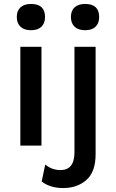

<svg xmlns="http://www.w3.org/2000/svg" viewBox="-20 -737 587 972"><path d="M137 -717Q208 -717 208 -651Q208 -619 189.5 -601.5Q171 -584 137 -584Q103 -584 84 -601.5Q65 -619 65 -651Q65 -683 84 -700Q103 -717 137 -717ZM411 -717Q482 -717 482 -651Q482 -619 463.5 -601.5Q445 -584 411 -584Q377 -584 358 -601.5Q339 -619 339 -651Q339 -683 358 -700Q377 -717 411 -717ZM190 -500V0H83V-500ZM464 -500V44Q464 133 417.5 174Q371 215 300 215Q234 215 191 182L209 96Q243 124 286 124Q357 124 357 34V-500Z"/></svg>

Font: Elaine Sans Medium
Style: Regular
Weight: 500
Designer: Wei Huang
Foundry: Wei Huang
Version: Version 2.001;December 24, 2019;FontCreator 12.0.0.2547 64-b